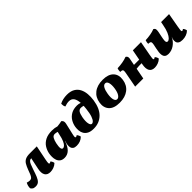

<svg xmlns="http://www.w3.org/2000/svg" viewBox="258 -1963 3220 3220"><g transform="rotate(-45 1868.5 -352.5)"><path d="M429 9Q357 9 328.5 -39.5Q300 -88 319 -178L362 -383Q336 -382 319 -367.5Q302 -353 287 -319Q272 -285 253 -227Q228 -149 206.5 -97.5Q185 -46 157 -20Q129 6 81 6Q38 6 19.5 -10Q1 -26 -7 -40Q-9 -94 20 -147Q35 -141 53.5 -138Q72 -135 83 -135Q112 -135 129 -153Q146 -171 159.5 -204Q173 -237 189 -282Q211 -341 234 -380Q257 -419 295.5 -438.5Q334 -458 402 -458H569L518 -205Q505 -141 506.5 -122.5Q508 -104 520 -104Q525 -104 531.5 -106.5Q538 -109 550 -118Q561 -109 571 -89.5Q581 -70 582 -52Q549 -20 507.5 -5.5Q466 9 429 9Z M1159 -467Q1180 -451 1186 -430.5Q1192 -410 1185 -379L1140 -184Q1128 -133 1129.5 -118.5Q1131 -104 1144 -104Q1151 -104 1158 -107Q1165 -110 1175 -118Q1185 -108 1195 -88.5Q1205 -69 1207 -52Q1174 -20 1136 -5.5Q1098 9 1051 9Q1008 9 984.5 -7.5Q961 -24 954 -51Q947 -78 951 -110Q954 -130 958 -146Q962 -162 971 -187H968Q932 -84 882.5 -37.5Q833 9 765 9Q712 9 681.5 -14.5Q651 -38 638 -75Q625 -112 625 -154Q625 -196 632 -232Q645 -296 679.5 -349Q714 -402 776.5 -434.5Q839 -467 935 -467Q970 -467 998.5 -462.5Q1027 -458 1050 -450Q1109 -455 1159 -467ZM837 -264Q807 -124 860 -124Q877 -124 898.5 -142.5Q920 -161 941 -207.5Q962 -254 978 -336L989 -382Q977 -387 958.5 -390Q940 -393 929 -393Q890 -393 869.5 -356.5Q849 -320 837 -264Z M1457 9Q1385 9 1342.5 -13.5Q1300 -36 1279 -72Q1258 -108 1254.5 -150.5Q1251 -193 1257 -232Q1267 -295 1299.5 -348.5Q1332 -402 1388.5 -434.5Q1445 -467 1528 -467Q1553 -467 1571 -463.5Q1589 -460 1606 -452Q1601 -531 1571.5 -572Q1542 -613 1483 -613Q1457 -613 1429.5 -606.5Q1402 -600 1381 -592Q1370 -611 1366.5 -630Q1363 -649 1364 -674Q1399 -694 1445 -704Q1491 -714 1538 -714Q1623 -714 1677.5 -682Q1732 -650 1760 -595.5Q1788 -541 1794 -472.5Q1800 -404 1789 -330Q1764 -162 1676 -76.5Q1588 9 1457 9ZM1456 -264Q1440 -177 1451 -124Q1462 -71 1493 -71Q1509 -71 1529.5 -90.5Q1550 -110 1569.5 -163.5Q1589 -217 1600 -317Q1604 -352 1606 -383Q1592 -388 1576 -390.5Q1560 -393 1548 -393Q1512 -393 1491 -364Q1470 -335 1456 -264Z M2072 9Q1937 9 1876.5 -57.5Q1816 -124 1832 -230Q1849 -343 1929 -405Q2009 -467 2139 -467Q2270 -467 2333 -402Q2396 -337 2379 -227Q2363 -115 2282.5 -53Q2202 9 2072 9ZM2083 -63Q2115 -63 2141.5 -103Q2168 -143 2180 -224Q2191 -301 2177 -348Q2163 -395 2126 -395Q2091 -395 2067.5 -352Q2044 -309 2033 -238Q2020 -153 2034.5 -108Q2049 -63 2083 -63Z M2444 0 2493 -262Q2500 -298 2499.5 -317.5Q2499 -337 2486 -344Q2473 -351 2441 -351Q2441 -369 2444 -389.5Q2447 -410 2454 -426Q2516 -428 2574.5 -438Q2633 -448 2682 -467Q2702 -457 2709 -440Q2716 -423 2713 -402L2688 -272H2812L2847 -458H3040L2993 -205Q2985 -161 2983 -139Q2981 -117 2984.5 -110.5Q2988 -104 2996 -104Q3006 -104 3025 -118Q3036 -109 3046 -89.5Q3056 -70 3057 -52Q3024 -20 2982.5 -5.5Q2941 9 2904 9Q2832 9 2804.5 -39.5Q2777 -88 2794 -178L2798 -201Q2765 -201 2734 -200Q2703 -199 2674 -195L2637 0Z M3228 9Q3190 9 3164.5 -9Q3139 -27 3133 -72.5Q3127 -118 3146 -202Q3158 -255 3163 -285Q3168 -315 3164 -329Q3160 -343 3146 -347.5Q3132 -352 3106 -353Q3106 -370 3109 -390Q3112 -410 3119 -426Q3178 -428 3236 -438Q3294 -448 3342 -467Q3357 -458 3364.5 -448Q3372 -438 3373 -420Q3374 -402 3368.5 -370Q3363 -338 3351 -285Q3339 -228 3337.5 -199Q3336 -170 3344.5 -159.5Q3353 -149 3368 -149Q3389 -149 3414.5 -174Q3440 -199 3465 -255Q3490 -311 3507 -405L3517 -458H3706L3661 -205Q3653 -160 3651 -138Q3649 -116 3652.5 -109Q3656 -102 3664 -102Q3675 -102 3694 -117Q3705 -108 3714.5 -89Q3724 -70 3725 -52Q3693 -21 3650.5 -6Q3608 9 3564 9Q3512 9 3486 -8Q3460 -25 3453.5 -51.5Q3447 -78 3453 -108Q3455 -119 3459 -131Q3463 -143 3469 -156H3468Q3430 -79 3366.5 -35Q3303 9 3228 9Z"/></g></svg>

Font: Vollkorn Black
Style: Italic
Weight: 900
Italic angle: -11°
Designer: Friedrich Althausen
Foundry: Friedrich Althausen
Version: Version 5.000; ttfautohint (v1.8.3)